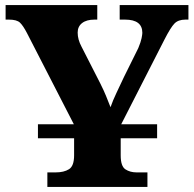

<svg xmlns="http://www.w3.org/2000/svg" viewBox="-20 -734 761 754"><path d="M166 0V-57H199Q231 -57 251 -69.5Q271 -82 271 -124V-191H129V-246H270L86 -604Q71 -633 58.5 -645Q46 -657 15 -657H2V-714H362V-657H351Q320 -657 302.5 -643.5Q285 -630 285 -606Q285 -579 300 -551L374 -406Q388 -378 396.5 -357Q405 -336 414 -313Q423 -339 437.5 -369.5Q452 -400 467 -432L523 -545Q533 -569 536 -584Q539 -599 539 -605Q539 -657 471 -657H450V-714H720V-657H708Q680 -657 665 -641.5Q650 -626 626 -579L456 -246H597V-191H454V-124Q454 -81 472.5 -69Q491 -57 516 -57H559V0Z"/></svg>

Font: Noto Serif ExtraBold
Style: Regular
Weight: 800
Designer: Monotype Design Team
Foundry: Monotype Imaging Inc.
Version: Version 2.014